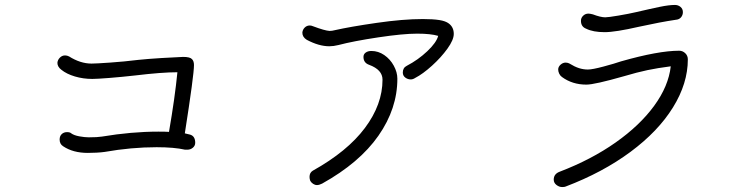

<svg xmlns="http://www.w3.org/2000/svg" viewBox="-20 -775 3040 776"><path d="M769 -198Q769 -186 759.5 -178Q750 -170 737 -170H728Q684 -180 613 -180Q511 -180 403 -161Q389 -159 370 -158Q351 -157 335 -157Q275 -157 235 -184Q221 -193 221 -211Q221 -225 229.5 -233Q238 -241 251 -241Q263 -241 268 -236Q279 -228 300.5 -224Q322 -220 339 -220Q374 -220 392 -223Q512 -243 620 -243Q649 -243 663 -242Q687 -381 697 -483Q634 -483 526 -470Q473 -464 422.5 -460Q372 -456 353 -456Q316 -456 282.5 -466Q249 -476 228 -493Q212 -505 212 -521Q213 -533 222 -542Q231 -551 243 -551Q251 -551 259 -547Q305 -518 350 -518Q367 -518 424.5 -522Q482 -526 539 -533Q577 -537 633.5 -540.5Q690 -544 720 -545Q748 -545 756 -536Q764 -528 764 -512Q764 -472 727 -236L748 -231Q769 -225 769 -198Z M1814 -638Q1814 -614 1788.5 -578.5Q1763 -543 1726 -509.5Q1689 -476 1658 -460Q1649 -454 1640 -454Q1628 -454 1618 -461.5Q1608 -469 1608 -482Q1608 -501 1624 -509Q1670 -533 1707 -568Q1744 -603 1751 -630Q1721 -639 1666 -639Q1609 -639 1509 -624Q1409 -609 1348 -593Q1328 -588 1311 -588Q1269 -588 1220 -614Q1202 -625 1202 -643Q1203 -655 1211.5 -663.5Q1220 -672 1232 -672Q1238 -672 1245 -669Q1293 -651 1312 -650Q1322 -650 1333 -653Q1395 -667 1502 -682.5Q1609 -698 1689 -698Q1730 -698 1755.5 -694Q1781 -690 1794 -680Q1814 -665 1814 -638ZM1586 -457Q1586 -336 1509.5 -226.5Q1433 -117 1282 -33Q1270 -27 1261 -27Q1253 -27 1245.5 -32Q1238 -37 1234 -44Q1231 -52 1231 -60Q1231 -77 1244 -85Q1384 -163 1455 -258Q1526 -353 1526 -453Q1526 -493 1472 -513Q1449 -521 1449 -545Q1449 -556 1458 -562.5Q1467 -569 1481 -569Q1509 -569 1533 -552.5Q1557 -536 1571.5 -509.5Q1586 -483 1586 -457Z M2328 -691Q2328 -703 2337 -711.5Q2346 -720 2358 -720Q2364 -720 2376 -717Q2408 -705 2426 -705Q2438 -705 2479.5 -712Q2521 -719 2551 -726Q2611 -740 2647.5 -747.5Q2684 -755 2708 -755Q2721 -755 2730.5 -747Q2740 -739 2740 -726Q2740 -714 2732.5 -705Q2725 -696 2711 -695Q2650 -686 2563 -667Q2467 -645 2424 -645Q2377 -645 2349 -659Q2328 -667 2328 -691ZM2760 -535Q2760 -438 2700 -341Q2640 -244 2528 -161Q2416 -78 2266 -21Q2262 -19 2252 -19Q2240 -19 2229 -27.5Q2218 -36 2218 -49Q2218 -72 2242 -81Q2370 -130 2468 -199Q2566 -268 2624 -347.5Q2682 -427 2691 -507Q2637 -500 2596.5 -491.5Q2556 -483 2502 -467Q2383 -433 2350 -433Q2293 -433 2251 -464Q2244 -469 2240 -477.5Q2236 -486 2236 -494Q2236 -505 2245.5 -513.5Q2255 -522 2266 -522Q2273 -522 2280 -519Q2303 -505 2320.5 -499.5Q2338 -494 2356 -494Q2374 -494 2419 -506Q2464 -518 2490 -527Q2641 -570 2725 -570Q2739 -570 2749.5 -560Q2760 -550 2760 -535Z"/></svg>

Font: Tsukimi Rounded
Style: Regular
Weight: 400
Designer: Takashi Funayama
Foundry: Takashi Funayama
Version: Version 1.032; ttfautohint (v1.8.3)